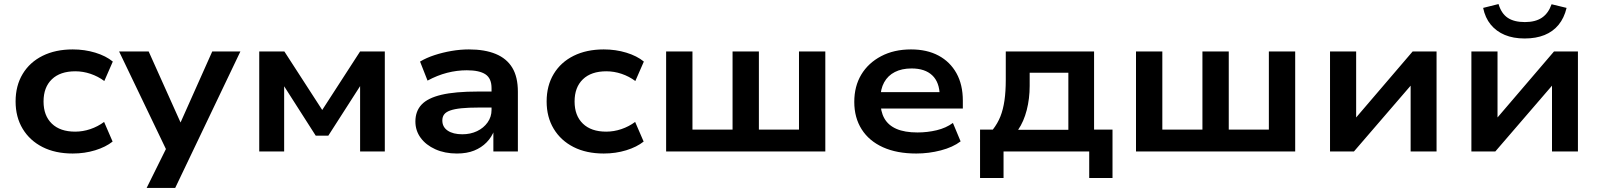

<svg xmlns="http://www.w3.org/2000/svg" viewBox="-20 -748 7897 948"><path d="M339 10Q253 10 190 -22Q127 -54 92 -112Q57 -170 57 -247Q57 -325 92 -383Q127 -441 190.5 -472.5Q254 -504 339 -504Q398 -504 450.5 -488Q503 -472 537 -444L495 -348Q464 -371 427 -383.5Q390 -396 352 -396Q277 -396 236 -356.5Q195 -317 195 -247Q195 -177 236 -137.5Q277 -98 351 -98Q389 -98 426 -110.5Q463 -123 494 -146L536 -49Q502 -22 450 -6Q398 10 339 10Z M704 180 818 -50V27L568 -494H714L881 -122H862L1028 -494H1167L845 180Z M1260 0V-494H1384L1571 -205L1758 -494H1880V0H1758V-343H1771L1601 -78H1539L1369 -344H1383V0Z M2236 10Q2176 10 2129.5 -11Q2083 -32 2057 -67.5Q2031 -103 2031 -148Q2031 -199 2061.5 -231.5Q2092 -264 2159.5 -280Q2227 -296 2340 -296H2425V-217H2344Q2293 -217 2258.5 -213.5Q2224 -210 2203 -202.5Q2182 -195 2173 -183Q2164 -171 2164 -153Q2164 -121 2190.5 -103Q2217 -85 2263 -85Q2303 -85 2335.5 -100.5Q2368 -116 2387.5 -143.5Q2407 -171 2407 -205V-313Q2407 -361 2377 -381Q2347 -401 2285 -401Q2236 -401 2187.5 -388.5Q2139 -376 2091 -350L2054 -444Q2086 -463 2126 -476Q2166 -489 2209.5 -496.5Q2253 -504 2295 -504Q2374 -504 2428 -481.5Q2482 -459 2509.5 -413.5Q2537 -368 2537 -295V0H2416V-105L2421 -106Q2408 -71 2382.5 -45Q2357 -19 2321 -4.5Q2285 10 2236 10Z M2961 10Q2875 10 2812 -22Q2749 -54 2714 -112Q2679 -170 2679 -247Q2679 -325 2714 -383Q2749 -441 2812.5 -472.5Q2876 -504 2961 -504Q3020 -504 3072.5 -488Q3125 -472 3159 -444L3117 -348Q3086 -371 3049 -383.5Q3012 -396 2974 -396Q2899 -396 2858 -356.5Q2817 -317 2817 -247Q2817 -177 2858 -137.5Q2899 -98 2973 -98Q3011 -98 3048 -110.5Q3085 -123 3116 -146L3158 -49Q3124 -22 3072 -6Q3020 10 2961 10Z M3269 0V-494H3399V-108H3597V-494H3727V-108H3925V-494H4055V0Z M4504 10Q4408 10 4339.5 -21Q4271 -52 4234.5 -109.5Q4198 -167 4198 -245Q4198 -322 4232.5 -379.5Q4267 -437 4330.5 -470.5Q4394 -504 4478 -504Q4557 -504 4614 -473.5Q4671 -443 4702.5 -386.5Q4734 -330 4734 -251V-212H4306V-293H4639L4620 -275Q4619 -342 4583 -376Q4547 -410 4481 -410Q4433 -410 4398.5 -392.5Q4364 -375 4345.5 -341.5Q4327 -308 4327 -261V-250Q4327 -198 4346.5 -163.5Q4366 -129 4406.5 -111.5Q4447 -94 4510 -94Q4559 -94 4605 -105Q4651 -116 4685 -141L4723 -50Q4685 -21 4625.5 -5.5Q4566 10 4504 10Z M4819 131V-108H4882Q4906 -139 4919.5 -173Q4933 -207 4939.5 -251.5Q4946 -296 4946 -354V-494H5382V-108H5473V131H5358V0H4935V131ZM5007 -107H5255V-389H5064V-324Q5064 -261 5049.5 -204.5Q5035 -148 5007 -107Z M5589 0V-494H5719V-108H5917V-494H6047V-108H6245V-494H6375V0Z M6547 0V-494H6676V-140H6652L6955 -494H7073V0H6945V-354H6970L6665 0Z M7245 0V-494H7374V-140H7350L7653 -494H7771V0H7643V-354H7668L7363 0ZM7508 -558Q7452 -558 7410 -575.5Q7368 -593 7340.5 -626.5Q7313 -660 7303 -709L7379 -728Q7393 -681 7424.5 -660Q7456 -639 7509 -639Q7561 -639 7593 -660.5Q7625 -682 7641 -727L7715 -709Q7703 -659 7675.5 -625.5Q7648 -592 7606 -575Q7564 -558 7508 -558Z"/></svg>

Font: Nunito Sans 10pt SemiExpanded
Style: Bold
Weight: 700
Width: 6
Designer: Vernon Adams
Foundry: Vernon Adams
Version: Version 3.101;gftools[0.9.27]